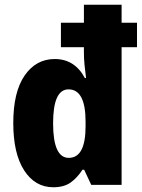

<svg xmlns="http://www.w3.org/2000/svg" viewBox="-20 -780 599 810"><path d="M270 -114Q204 -114 204 -260Q204 -403 269 -403Q341 -403 341 -267V-247Q341 -114 270 -114ZM205 10Q250 10 278 -10Q306 -30 328 -64H335L365 0H493V-581H558V-684H493V-760H334V-684H237V-581H334V-559Q334 -534 336.5 -507Q339 -480 343 -451H338Q295 -531 211 -531Q132 -531 84 -461.5Q36 -392 36 -261Q36 -132 82 -61Q128 10 205 10Z"/></svg>

Font: Noto Sans Display SemiCondensed Extra
Style: Regular
Weight: 800
Width: 4
Designer: Monotype Design Team
Foundry: Monotype Imaging Inc.
Version: Version 1.900